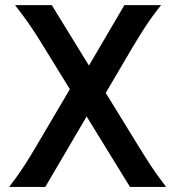

<svg xmlns="http://www.w3.org/2000/svg" viewBox="-20 -733 700 753"><path d="M489.7 0 156.2 -542Q125.5 -592.3 105.2 -622.3Q85 -652.3 69.8 -672.4Q54.7 -692.4 39.1 -712.9H183.1L520.5 -164.1Q552.2 -112.8 571 -84.2Q589.8 -55.7 603.3 -37.8Q616.7 -20 631.3 0ZM287.1 -439.5 335 -302.2 157.7 0H16.1Q31.7 -21 45.2 -39.3Q58.6 -57.6 77.1 -86.2Q95.7 -114.7 126 -166ZM365.2 -318.4 316.9 -455.6 467.8 -712.9H611.8Q596.7 -694.3 581.1 -673.1Q565.4 -651.9 545.4 -621.1Q525.4 -590.3 496.6 -542Z"/></svg>

Font: Kanchenjunga
Style: Bold
Weight: 700
Designer: Becca Hirsbrunner Spalinger
Foundry: SIL International
Version: Version 2.001